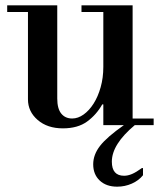

<svg xmlns="http://www.w3.org/2000/svg" viewBox="-20 -470 610 721"><path d="M420 231Q379 231 354.5 208Q330 185 330 147Q330 111 355.5 78Q381 45 445 0H368V-78H364Q342 -39 307 -13.5Q272 12 216 12Q158 12 121.5 -19.5Q85 -51 85 -97V-425H7V-450H195V-100Q195 -62 210 -43.5Q225 -25 251 -25Q273 -25 294 -40Q315 -55 331.5 -81Q348 -107 358 -142.5Q368 -178 368 -219V-425H286V-450H478V-25H557V0H486Q400 72 400 137Q400 190 446 190Q460 190 475.5 183.5Q491 177 513 161H517V188Q501 208 475 219.5Q449 231 420 231Z"/></svg>

Font: Libre Bodoni
Style: Regular
Weight: 400
Designer: Pablo Impallari, Rodrigo Fuenzalida
Foundry: Pablo Impallari, Rodrigo Fuenzalida
Version: Version 1.001; ttfautohint (v1.5.65-e2d9)